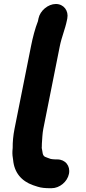

<svg xmlns="http://www.w3.org/2000/svg" viewBox="-20 -748 440 987"><path d="M250.9 70.5C247.4 70.5 245.1 70.2 240.9 69.1L224.1 63.1C203.1 56.7 200.3 51 196.9 25C196 18.5 193.9 13.1 194.7 9C194.8 8.5 194.9 7.5 194.9 6.8L195.3 -9.9C197.1 -33.6 198 -62.5 202.5 -85L287.5 -511C297 -558.4 314.8 -597.6 324.1 -644L325.9 -653C333.8 -692.8 307.6 -727.5 267.2 -727.5C227.1 -727.5 185.9 -693.1 177.9 -653L175.1 -639.2C160.2 -601.5 148.3 -555.2 139.5 -511L54.5 -85C48 -52.8 44.7 -16.8 45.2 12.1L43.9 28.7C43.1 45.3 44.9 59.9 47.4 73.9C53.3 139.3 89.9 182.6 149.5 203.9L174 211.9C191.5 217.7 213.6 219.5 236.2 219.5H245.2C286.1 219.5 326.3 186.5 334.5 145.5C342.6 104.5 315.7 71.5 274.7 71.5H265.7C262.3 71.5 256.6 70.5 250.9 70.5Z"/></svg>

Font: Smoothie
Style: SeBdIt
Weight: 600
Foundry: Cannot Into Space Fonts
Version: Version 0.8